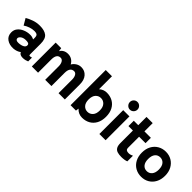

<svg xmlns="http://www.w3.org/2000/svg" viewBox="167 -1722 2744 2744"><g transform="rotate(45 1539.0 -350.0)"><path d="M223 6Q144 10 91.5 -28Q39 -66 39 -138Q39 -189 69.5 -225.5Q100 -262 148.5 -282.5Q197 -303 249 -304Q272 -306 293 -300.5Q314 -295 332 -286V-318Q332 -360 314 -372.5Q296 -385 263 -385Q220 -385 174.5 -369.5Q129 -354 96 -330L39 -427Q81 -453 139.5 -473.5Q198 -494 263 -494Q356 -494 404 -456Q452 -418 452 -318V-108Q452 -87 461.5 -84Q471 -81 504 -91V-14Q488 -7 464 -0.5Q440 6 411 6Q352 6 336 -34Q290 1 223 6ZM220 -102Q273 -105 304.5 -122.5Q336 -140 334 -171Q333 -194 311.5 -201Q290 -208 259 -206Q213 -204 186 -182.5Q159 -161 160 -137Q161 -120 175.5 -110.5Q190 -101 220 -102Z M592 0V-482H704L712 -428Q726 -457 757.5 -475.5Q789 -494 831 -494Q876 -494 910.5 -472.5Q945 -451 965 -413Q985 -448 1021 -471Q1057 -494 1101 -494Q1171 -494 1215 -443.5Q1259 -393 1259 -304V0H1132V-273Q1132 -320 1115 -350Q1098 -380 1068 -380Q1030 -380 1009 -351.5Q988 -323 988 -266V0H862V-273Q862 -320 844 -350Q826 -380 796 -380Q718 -380 718 -266V0Z M1616 11Q1541 11 1490 -46L1484 0H1375V-711H1501V-449Q1551 -494 1616 -494Q1684 -494 1737 -464.5Q1790 -435 1820.5 -378.5Q1851 -322 1851 -241Q1851 -161 1820.5 -104.5Q1790 -48 1737 -18.5Q1684 11 1616 11ZM1611 -103Q1659 -103 1691.5 -138.5Q1724 -174 1724 -241Q1724 -309 1691.5 -344.5Q1659 -380 1611 -380Q1563 -380 1531 -344.5Q1499 -309 1499 -241Q1499 -174 1531 -138.5Q1563 -103 1611 -103Z M1957 0V-482H2083V0ZM2019 -554Q1987 -554 1964.5 -577Q1942 -600 1942 -632Q1942 -664 1964.5 -686.5Q1987 -709 2019 -709Q2051 -709 2073.5 -686.5Q2096 -664 2096 -632Q2096 -600 2073.5 -577Q2051 -554 2019 -554Z M2411 11Q2363 11 2329.5 0.5Q2296 -10 2278.5 -39Q2261 -68 2261 -121V-374H2171V-482H2261V-649H2386V-482H2516V-374H2386V-154Q2386 -123 2401.5 -112Q2417 -101 2446 -101Q2466 -101 2485.5 -107.5Q2505 -114 2516 -120V-6Q2497 2 2468.5 6.5Q2440 11 2411 11Z M2809 11Q2742 11 2688.5 -20Q2635 -51 2604.5 -108Q2574 -165 2574 -241Q2574 -318 2604.5 -374.5Q2635 -431 2688.5 -462.5Q2742 -494 2809 -494Q2877 -494 2930 -462.5Q2983 -431 3013.5 -374.5Q3044 -318 3044 -241Q3044 -165 3013.5 -108Q2983 -51 2930 -20Q2877 11 2809 11ZM2809 -103Q2857 -103 2887.5 -138.5Q2918 -174 2918 -241Q2918 -309 2887.5 -344.5Q2857 -380 2809 -380Q2761 -380 2731.5 -344.5Q2702 -309 2702 -241Q2702 -174 2731.5 -138.5Q2761 -103 2809 -103Z"/></g></svg>

Font: Zen Kaku Gothic Antique Black
Style: Regular
Weight: 900
Designer: Yoshimichi Ohira
Foundry: Positype
Version: Version 1.001